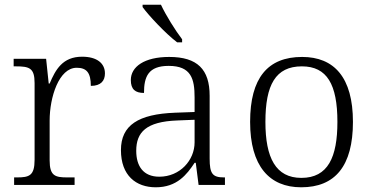

<svg xmlns="http://www.w3.org/2000/svg" viewBox="-20 -786 1579 816"><path d="M40 0H297V-32H266C215 -32 191 -38 191 -104V-274C191 -372 230 -498 306 -498C348 -498 366 -477 366 -421C409 -421 426 -443 426 -474C426 -517 392 -545 329 -545C246 -545 216 -490 191 -431H187L176 -536H38V-504H47C105 -504 127 -497 127 -433V-107C127 -39 104 -32 52 -32H40Z M733 -606H754V-619C725 -657 685 -721 664 -766H586V-756C611 -721 685 -642 733 -606ZM642 10C732 10 774 -44 807 -94H812L824 0H936V-32H932C883 -32 871 -48 871 -112V-379C871 -491 819 -544 699 -544C593 -544 536 -502 536 -446C536 -406 555 -391 592 -391C592 -460 610 -506 697 -506C793 -506 807 -450 807 -372V-310L724 -307C568 -301 494 -254 494 -148C494 -40 558 10 642 10ZM657 -35C589 -35 559 -80 559 -145C559 -224 601 -269 733 -274L807 -277V-181C807 -105 745 -35 657 -35Z M1260 10C1404 10 1480 -80 1480 -268C1480 -457 1400 -544 1264 -544C1118 -544 1043 -455 1043 -268C1043 -80 1125 10 1260 10ZM1261 -30C1152 -30 1108 -115 1108 -268C1108 -425 1151 -504 1263 -504C1370 -504 1414 -427 1414 -268C1414 -118 1374 -30 1261 -30Z"/></svg>

Font: Noto Serif Ethiopic Light
Style: Regular
Weight: 300
Designer: Monotype Design Team
Foundry: Monotype Imaging Inc.
Version: Version 2.102